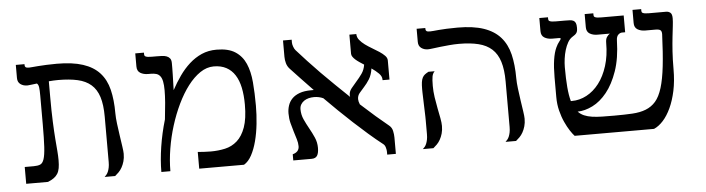

<svg xmlns="http://www.w3.org/2000/svg" viewBox="-40 -695 3167 861"><g transform="rotate(-5 1543.5 -264.5)"><path d="M496.1 -96.2Q496.1 -77.1 491.7 -62Q487.3 -46.9 480.7 -35.2Q474.1 -23.4 465.6 -14.9Q457 -6.3 449.2 0H401.9Q406.2 -3.9 410.6 -9.3Q415 -14.6 418.2 -22.2Q421.4 -29.8 423.6 -40.3Q425.8 -50.8 425.8 -64.9V-269.5Q425.8 -323.2 414.6 -358.4Q403.3 -393.6 379.6 -414.1Q356 -434.6 319.3 -442.9Q282.7 -451.2 231.9 -451.2Q222.2 -451.2 211.7 -450.7Q201.2 -450.2 189.9 -449.2V-378.9Q189.9 -312.5 191.9 -266.8Q193.8 -221.2 196.3 -189.2Q198.7 -157.2 200.7 -135Q202.6 -112.8 202.6 -93.3Q202.6 -72.3 200 -57.4Q197.3 -42.5 190.7 -32Q184.1 -21.5 173.3 -13.9Q162.6 -6.3 147 0H48.8V-75.7H89.4Q106.9 -75.7 118.2 -80.1Q129.4 -84.5 135.5 -102.5Q141.6 -120.6 143.8 -157.5Q146 -194.3 146 -259.3V-388.2Q146 -412.6 144.3 -425.5Q142.6 -438.5 135.7 -443.8Q120.6 -441.9 112.1 -440.9Q103.5 -439.9 99.1 -439.5Q94.7 -439 93.3 -439Q91.8 -439 91.3 -439Q74.2 -439 61.5 -448.2Q48.8 -457.5 48.8 -476.1V-535.2H87.9V-529.8Q87.9 -524.4 91.8 -521.2Q95.7 -518.1 107.9 -518.1Q110.8 -518.1 121.1 -519Q131.3 -520 147.7 -521.2Q164.1 -522.5 185.5 -523.4Q207 -524.4 231.9 -524.4Q302.7 -524.4 349.6 -509Q396.5 -493.7 424.3 -463.1Q452.1 -432.6 463.4 -386.7Q474.6 -340.8 474.6 -279.8Q474.6 -260.3 478 -233.2Q481.4 -206.1 485.4 -179.2Q489.3 -152.3 492.7 -129.6Q496.1 -106.9 496.1 -96.2Z M693.8 -234.4Q698.7 -277.3 701.2 -308.6Q703.6 -339.8 703.6 -363.3Q703.6 -387.7 700.4 -403.3Q697.3 -418.9 690.4 -427.7Q683.6 -436.5 673.1 -439.7Q662.6 -442.9 647.5 -442.9H636.2Q615.7 -442.9 601.3 -451.7Q586.9 -460.4 586.9 -481V-540H626V-531.7Q626 -528.8 627.2 -526.4Q628.4 -523.9 632.1 -522.2Q635.7 -520.5 642.3 -519.5Q648.9 -518.6 659.7 -518.6H680.2Q692.9 -518.6 704.8 -518.1Q716.8 -517.6 726.1 -514.2Q735.4 -510.7 741 -503.4Q746.6 -496.1 746.6 -482.4Q746.6 -473.1 746.6 -459.5Q746.6 -445.8 746.1 -429.7Q745.6 -413.6 745.1 -396Q744.6 -378.4 744.1 -360.8Q761.7 -393.6 782.5 -423.1Q803.2 -452.6 828.4 -475.3Q853.5 -498 883.8 -511.5Q914.1 -524.9 951.2 -524.9Q1004.4 -524.9 1035.4 -504.6Q1066.4 -484.4 1081.8 -449Q1097.2 -413.6 1101.3 -365Q1105.5 -316.4 1105.5 -259.3Q1105.5 -218.8 1101.1 -177.5Q1096.7 -136.2 1087.4 -100.6Q1078.1 -64.9 1063.7 -38.3Q1049.3 -11.7 1029.3 0H827.6V-75.2Q842.3 -74.2 856.9 -73.2Q871.6 -72.3 886.2 -72.3Q919.9 -72.3 950.7 -79.1Q981.4 -85.9 1005.1 -106.9Q1028.8 -127.9 1042.7 -166.5Q1056.6 -205.1 1056.6 -268.1Q1056.6 -310.5 1049.6 -344.5Q1042.5 -378.4 1027.3 -402.1Q1012.2 -425.8 988.5 -438.5Q964.8 -451.2 932.1 -451.2Q900.4 -451.2 870.8 -431.2Q841.3 -411.1 815.4 -377.2Q789.6 -343.3 767.8 -298.1Q746.1 -252.9 730.5 -202.9Q714.8 -152.8 706.3 -100.6Q697.8 -48.3 697.8 0H657.2Q657.2 -52.7 666.5 -112.8Q675.8 -172.9 693.4 -232.4Q693.4 -232.9 693.6 -233.2Q693.8 -233.4 693.8 -234.4Z M1271 -411.1Q1260.3 -422.4 1256.1 -437.3Q1252 -452.1 1252 -466.3V-540H1291V-526.9Q1291 -519.5 1294.7 -509Q1298.3 -498.5 1303.7 -492.2Q1325.2 -467.8 1351.6 -439.5Q1377.9 -411.1 1407.2 -381.3Q1436.5 -351.6 1467.8 -321.3Q1499 -291 1529.8 -261.7Q1528.8 -266.6 1528.8 -269.5Q1528.8 -285.6 1539.6 -299.3Q1550.3 -313 1563.7 -327.9Q1577.1 -342.8 1589.4 -360.1Q1601.6 -377.4 1605 -400.4Q1594.2 -407.2 1584.5 -413.8Q1574.7 -420.4 1567.1 -427.2Q1559.6 -434.1 1555.2 -440.7Q1550.8 -447.3 1550.8 -454.1V-540H1582Q1582 -525.4 1591.8 -513.2Q1601.6 -501 1616 -490.5Q1630.4 -480 1647.2 -470.2Q1664.1 -460.4 1678.5 -450.9Q1692.9 -441.4 1702.6 -431.4Q1712.4 -421.4 1712.4 -409.7V-323.7H1681.2V-327.1Q1681.2 -341.3 1668 -354.5Q1654.8 -367.7 1636.2 -380.4Q1631.8 -351.1 1620.1 -332.5Q1608.4 -314 1595.9 -300.5Q1583.5 -287.1 1574 -275.4Q1564.5 -263.7 1564.5 -248.5Q1564.5 -238.3 1570.3 -224.6Q1605 -192.9 1636.2 -165.8Q1667.5 -138.7 1692.9 -118.2Q1705.1 -108.4 1708.5 -92.5Q1711.9 -76.7 1711.9 -63V10.7H1672.9V-2.4Q1672.9 -9.8 1669.9 -20.8Q1667 -31.7 1660.2 -37.1Q1628.4 -62 1595.9 -90.3Q1563.5 -118.7 1531.7 -147.9Q1500 -177.2 1469 -207.3Q1438 -237.3 1409.7 -266.1Q1390.6 -274.9 1368.2 -274.9Q1355.5 -274.9 1344 -272Q1332.5 -269 1323.2 -262.7Q1314 -256.3 1308.6 -247.1Q1303.2 -237.8 1303.2 -225.6Q1303.2 -201.2 1313 -179.7Q1322.8 -158.2 1334.7 -137Q1346.7 -115.7 1356.4 -93.8Q1366.2 -71.8 1366.2 -46.9Q1366.2 -23.4 1358.9 -11.7Q1351.6 0 1333.5 0H1251V-27.8Q1280.3 -35.6 1280.3 -61.5Q1280.3 -76.7 1275.1 -93.5Q1270 -110.4 1264.2 -128.9Q1258.3 -147.5 1253.2 -168Q1248 -188.5 1248 -211.9Q1248 -230.5 1253.7 -247.6Q1259.3 -264.6 1272 -277.8Q1284.7 -291 1305.9 -298.8Q1327.1 -306.6 1358.4 -306.6H1370.1Q1340.3 -337.4 1315.2 -364Q1290 -390.6 1271 -411.1Z M1928.7 -96.2Q1928.7 -77.1 1924.3 -62Q1919.9 -46.9 1913.3 -35.2Q1906.7 -23.4 1898.2 -14.9Q1889.6 -6.3 1881.8 0H1834.5Q1838.9 -3.9 1843.3 -9.3Q1847.7 -14.6 1850.8 -22.2Q1854 -29.8 1856.2 -40.3Q1858.4 -50.8 1858.4 -64.9V-127Q1858.4 -132.3 1858.2 -143.8Q1857.9 -155.3 1857.4 -169.2Q1856.9 -183.1 1856.4 -198.5Q1856 -213.9 1855.5 -227.8Q1855 -241.7 1854.7 -252.4Q1854.5 -263.2 1854.5 -268.1Q1854.5 -287.1 1856.2 -299.3Q1857.9 -311.5 1862.1 -319.6Q1866.2 -327.6 1872.8 -332.8Q1879.4 -337.9 1889.6 -343.3H1917.5Q1908.7 -335 1906 -321Q1903.3 -307.1 1903.3 -278.3Q1903.3 -253.4 1907.2 -227.1Q1911.1 -200.7 1916 -176.3Q1920.9 -151.9 1924.8 -131.1Q1928.7 -110.4 1928.7 -96.2ZM2300.8 -96.2Q2300.8 -77.1 2296.4 -62Q2292 -46.9 2285.4 -35.2Q2278.8 -23.4 2270.3 -14.9Q2261.7 -6.3 2253.9 0H2206.5Q2210.9 -3.9 2215.3 -9.3Q2219.7 -14.6 2222.9 -22.2Q2226.1 -29.8 2228.3 -40.3Q2230.5 -50.8 2230.5 -64.9V-269.5Q2230.5 -323.2 2219.2 -359.1Q2208 -395 2184.3 -416.5Q2160.6 -438 2124 -447Q2087.4 -456.1 2036.6 -456.1Q2015.1 -456.1 1993.2 -454.1Q1971.2 -452.1 1952.1 -450Q1933.1 -447.8 1918.5 -445.8Q1903.8 -443.8 1896 -443.8Q1878.9 -443.8 1866.2 -453.1Q1853.5 -462.4 1853.5 -481V-540H1892.6V-534.7Q1892.6 -529.3 1896.5 -526.1Q1900.4 -522.9 1912.6 -522.9Q1918.9 -522.9 1928.2 -523.9Q1937.5 -524.9 1952.1 -526.1Q1966.8 -527.3 1987.3 -528.3Q2007.8 -529.3 2036.6 -529.3Q2107.4 -529.3 2154.3 -513.2Q2201.2 -497.1 2229 -465.6Q2256.8 -434.1 2268.1 -387.5Q2279.3 -340.8 2279.3 -279.8Q2279.3 -260.3 2282.7 -233.2Q2286.1 -206.1 2290 -179.2Q2293.9 -152.3 2297.4 -129.6Q2300.8 -106.9 2300.8 -96.2Z M2694.8 -402.8Q2694.8 -420.4 2701.2 -429.4Q2707.5 -438.5 2714.8 -442.9H2659.2Q2638.7 -442.9 2624.3 -451.7Q2609.9 -460.4 2609.9 -481V-540H2648.9V-531.7Q2648.9 -528.8 2650.1 -526.4Q2651.4 -523.9 2655 -522.2Q2658.7 -520.5 2665.3 -519.5Q2671.9 -518.6 2682.6 -518.6H2783.7V-442.9H2769.5Q2760.7 -442.9 2752.4 -435.1Q2744.1 -427.2 2743.7 -409.2Q2741.7 -329.1 2721.9 -272.2Q2702.1 -215.3 2672.6 -178.7Q2643.1 -142.1 2608.2 -124.8Q2573.2 -107.4 2540.5 -106.9Q2552.2 -94.7 2567.6 -88.1Q2583 -81.5 2603 -78.6Q2623 -75.7 2647.7 -75.2Q2672.4 -74.7 2702.6 -74.7Q2748.5 -74.7 2783.7 -76.7Q2818.8 -78.6 2845 -88.9Q2871.1 -99.1 2889.4 -120.1Q2907.7 -141.1 2919.7 -179.7Q2931.6 -218.3 2938.2 -276.9Q2944.8 -335.4 2948.2 -420.4Q2948.2 -433.6 2942.1 -438.2Q2936 -442.9 2919.9 -442.9H2874.5Q2854 -442.9 2839.6 -451.7Q2825.2 -460.4 2825.2 -481V-540H2864.3V-531.7Q2864.3 -528.8 2865.5 -526.4Q2866.7 -523.9 2870.4 -522.2Q2874 -520.5 2880.6 -519.5Q2887.2 -518.6 2897.9 -518.6H2975.6Q2984.9 -518.6 2993.2 -512.5Q3001.5 -506.3 3001.5 -486.8Q3001.5 -472.7 2999 -451.9Q2996.6 -431.2 2993.4 -403.1Q2990.2 -375 2987.8 -339.1Q2985.4 -303.2 2985.4 -259.3Q2985.4 -205.6 2976.1 -162.1Q2966.8 -118.7 2951.4 -85.7Q2936 -52.7 2916.3 -31Q2896.5 -9.3 2875 0H2517.6Q2509.3 -8.8 2498 -25.9Q2486.8 -43 2476.1 -66.4Q2465.3 -89.8 2458 -118.9Q2450.7 -147.9 2450.7 -180.7V-269.5Q2450.7 -359.9 2470.7 -402.3Q2478 -418 2485.6 -427Q2493.2 -436 2493.2 -439.9Q2493.2 -442.9 2486.3 -442.9H2455.1Q2434.6 -442.9 2420.2 -451.7Q2405.8 -460.4 2405.8 -481V-540H2444.8V-531.7Q2444.8 -528.8 2446 -526.4Q2447.3 -523.9 2450.9 -522.2Q2454.6 -520.5 2461.2 -519.5Q2467.8 -518.6 2478.5 -518.6H2519Q2531.7 -518.6 2541.3 -518.1Q2550.8 -517.6 2557.4 -514.2Q2564 -510.7 2567.1 -503.4Q2570.3 -496.1 2570.3 -482.4Q2570.3 -473.6 2569.1 -468Q2567.9 -462.4 2564.9 -458.3Q2562 -454.1 2557.4 -450.7Q2552.7 -447.3 2545.9 -442.9Q2534.2 -435.5 2525.6 -420.7Q2517.1 -405.8 2511.5 -387.2Q2505.9 -368.7 2503.2 -348.4Q2500.5 -328.1 2500.5 -310.5Q2500.5 -257.3 2503.7 -220.2Q2506.8 -183.1 2514.2 -156.7H2518.6Q2553.7 -156.7 2585.4 -173.6Q2617.2 -190.4 2641.6 -222.2Q2666 -253.9 2680.4 -299.6Q2694.8 -345.2 2694.8 -402.8Z"/></g></svg>

Font: Arian Grqi
Style: Regular
Weight: 400
Designer: Ruben Hakobyan (Tarumian)
Foundry: Ruben Hakobyan (Tarumian)
Version: Version 1.003